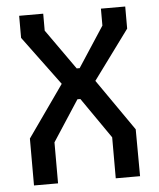

<svg xmlns="http://www.w3.org/2000/svg" viewBox="-51 -735 644 779"><g transform="rotate(-5 271.5 -345.5)"><path d="M488 0H389V-167L274 -333H262L154 -167V0H56V-191L204 -401L56 -601V-691H154V-622L270 -458H282L389 -622V-691H488V-601L341 -401L487 -191Z"/></g></svg>

Font: Iceberg
Style: Regular
Weight: 400
Designer: Victor Kharyk
Foundry: Cyreal (www.cyreal.org)
Version: Version 1.002